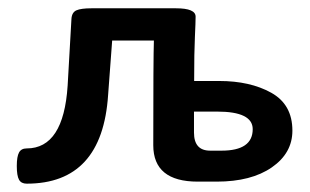

<svg xmlns="http://www.w3.org/2000/svg" viewBox="-20 -438 747 463"><path d="M514.2 -74.7Q589.4 -74.7 589.4 -126.5Q589.4 -168.9 503.9 -168.9H447.8V-118.2Q447.8 -74.7 486.8 -74.7ZM44.4 4.9Q31.2 4.9 25.9 -4.6Q20.5 -14.2 20.5 -37.6Q20.5 -60.5 25.9 -70.3Q31.2 -80.1 44.4 -80.1Q133.3 -80.1 143.1 -231.4L152.3 -392.6Q153.3 -408.2 164.3 -413.1Q175.3 -418 200.7 -418H404.3Q451.7 -418 451.7 -397.9Q451.7 -385.3 450 -348.9Q448.2 -312.5 448.2 -242.7H508.8Q583 -242.7 634 -214.4Q685.1 -186 685.1 -123Q685.1 -68.8 635.5 -34.4Q585.9 0 502.4 0H457Q349.6 0 349.6 -87.9Q349.6 -299.8 351.1 -340.3H250.5L240.7 -209Q226.6 4.9 44.4 4.9Z"/></svg>

Font: Bainsley
Style: Bold
Weight: 700
Designer: Paul James MIller
Foundry: High-Logic / Made with FontCreator
Version: Version 1.411;March 28, 2021;FontCreator 13.0.0.2683 64-bit